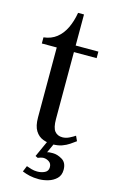

<svg xmlns="http://www.w3.org/2000/svg" viewBox="-124 -670 551 907"><g transform="rotate(15 151.5 -216.5)"><path d="M183 11Q160 11 137 2.5Q114 -6 99.5 -29Q85 -52 85 -94V-436H12V-466Q49 -470 75 -490.5Q101 -511 117 -544.5Q133 -578 140 -620H169V-468H280V-436H169V-109Q169 -66 182.5 -49.5Q196 -33 220 -33Q237 -33 254 -41.5Q271 -50 281 -57L292 -33Q280 -24 264.5 -13.5Q249 -3 229.5 4Q210 11 183 11ZM164 187Q138 187 118.5 182.5Q99 178 82 171L94 142Q105 146 118.5 150Q132 154 147 154Q167 154 183.5 146Q200 138 200 119Q200 101 187 92.5Q174 84 160 84Q153 84 145.5 86.5Q138 89 133 91L121 85L160 -1H194L169 54Q174 52 181 51.5Q188 51 197 51Q219 51 242.5 65Q266 79 266 114Q266 141 249.5 157Q233 173 209.5 180Q186 187 164 187Z"/></g></svg>

Font: Frank Ruhl Libre
Style: Regular
Weight: 400
Designer: Yanek Iontef
Foundry: Fontef
Version: Version 6.004